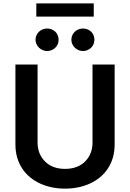

<svg xmlns="http://www.w3.org/2000/svg" viewBox="-20 -1111 774 1142"><path d="M71.7 -727.3H203.5V-263.1Q203.5 -195 247.9 -150.6Q291.9 -106.5 366.8 -106.5Q442.1 -106.5 486.2 -150.6Q530.2 -194.6 530.2 -263.1V-727.3H661.9V-252.1Q661.9 -209.9 651.5 -174Q641 -138.1 621.6 -108.8Q602.3 -79.5 575.5 -57.2Q548.7 -34.8 515.8 -19.7Q483 -4.6 445.3 3.2Q407.7 11 366.8 11Q327.4 11 290.1 3.6Q252.8 -3.9 220 -18.8Q187.1 -33.7 160 -55.8Q132.8 -77.8 113.1 -107.1Q93.4 -136.4 82.6 -172.6Q71.7 -208.8 71.7 -252.1ZM537.6 -1090.9V-1012.4H196V-1090.9ZM473.4 -941.4Q487.9 -941.4 500.4 -936.4Q512.8 -931.5 522 -922.6Q531.2 -913.7 536.4 -901.3Q541.5 -888.8 541.5 -874.3Q541.5 -860.1 536.2 -847.8Q530.9 -835.6 521.5 -826.7Q512.1 -817.8 499.6 -812.7Q487.2 -807.5 473.4 -807.5Q459.5 -807.5 447.1 -812.9Q434.7 -818.2 425.2 -827.2Q415.8 -836.3 410.2 -848.4Q404.5 -860.4 404.5 -874.3Q404.5 -888.8 410 -901.1Q415.5 -913.4 424.9 -922.2Q434.3 -931.1 446.7 -936.3Q459.2 -941.4 473.4 -941.4ZM260.3 -941.4Q274.9 -941.4 287.3 -936.4Q299.7 -931.5 308.9 -922.6Q318.2 -913.7 323.3 -901.3Q328.5 -888.8 328.5 -874.3Q328.5 -860.1 323.2 -847.8Q317.8 -835.6 308.4 -826.7Q299 -817.8 286.6 -812.7Q274.1 -807.5 260.3 -807.5Q246.4 -807.5 234 -812.9Q221.6 -818.2 212.2 -827.2Q202.8 -836.3 197.1 -848.4Q191.4 -860.4 191.4 -874.3Q191.4 -888.8 196.9 -901.1Q202.4 -913.4 211.8 -922.2Q221.2 -931.1 233.7 -936.3Q246.1 -941.4 260.3 -941.4Z"/></svg>

Font: Inter P Semi Bold
Style: Regular
Weight: 600
Designer: Rasmus Andersson
Foundry: rsms
Version: Version 3.018;git-588b23468